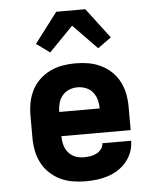

<svg xmlns="http://www.w3.org/2000/svg" viewBox="-54 -814 709 869"><g transform="rotate(-5 300.0 -380.0)"><path d="M300 8Q270 8 240.5 3Q211 -2 184.5 -15Q158 -28 136.5 -48.5Q115 -69 101.5 -95.5Q88 -122 82.5 -151Q77 -180 77 -210V-310Q77 -340 82.5 -369Q88 -398 101.5 -424.5Q115 -451 136.5 -471.5Q158 -492 185 -505Q212 -518 241 -523Q270 -528 300 -528Q330 -528 359 -523Q388 -518 415 -505Q442 -492 463.5 -471.5Q485 -451 498.5 -424.5Q512 -398 517.5 -369Q523 -340 523 -310V-205H208Q208 -186 213 -166.5Q218 -147 230.5 -131.5Q243 -116 261.5 -108.5Q280 -101 300 -101Q315 -101 329.5 -103Q344 -105 357.5 -111.5Q371 -118 380.5 -130Q390 -142 390 -157H521Q521 -131 512 -106.5Q503 -82 486.5 -62Q470 -42 448 -28Q426 -14 401.5 -6Q377 2 351.5 5Q326 8 300 8ZM208 -315H392Q392 -334 387 -353.5Q382 -373 369.5 -388.5Q357 -404 338.5 -411.5Q320 -419 300 -419Q280 -419 261.5 -411.5Q243 -404 230.5 -388.5Q218 -373 213 -353.5Q208 -334 208 -315ZM191 -587 130 -631 234 -768H366L470 -631L409 -587L300 -699Z"/></g></svg>

Font: Iosevka HT Extrabold Extended
Style: Regular
Weight: 800
Width: 7
Monospace: yes
Designer: Belleve Invis
Foundry: Belleve Invis
Version: Version 32.3.0; ttfautohint (v1.8.4)